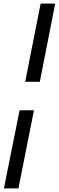

<svg xmlns="http://www.w3.org/2000/svg" viewBox="-20 -832 324 1057"><path d="M1.5 205.1 87.9 -225.1H167L81.5 205.1ZM118.7 -381.8 203.6 -812H283.7L199.2 -381.8Z"/></svg>

Font: Reddit Sans SemiBold
Style: Italic
Weight: 600
Italic angle: -11.25°
Designer: Stephen Hutchings
Version: Version 1.013